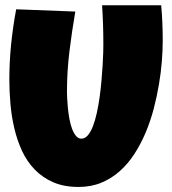

<svg xmlns="http://www.w3.org/2000/svg" viewBox="-20 -700 663 742"><path d="M608.9 -543Q608.9 -506.8 605.5 -463.4Q602.1 -419.9 594.2 -373.5Q586.4 -327.1 574 -279.5Q561.5 -231.9 543 -188Q524.4 -144 499.8 -105.7Q475.1 -67.4 443.1 -38.8Q411.1 -10.3 371.6 6.1Q332 22.5 283.7 22.5Q227.1 22.5 185.3 4.2Q143.6 -14.2 113.8 -45.2Q84 -76.2 64.9 -117.4Q45.9 -158.7 35.2 -204.8Q24.4 -251 20.3 -299.1Q16.1 -347.2 16.1 -391.6Q16.1 -460 22.9 -528.1Q29.8 -596.2 42.5 -664.1L271 -655.3Q257.8 -578.6 248.3 -501.2Q238.8 -423.8 238.8 -345.7Q238.8 -337.4 239.5 -321Q240.2 -304.7 242.2 -284.4Q244.1 -264.2 247.8 -242.9Q251.5 -221.7 257.8 -204.1Q264.2 -186.5 273.2 -175.3Q282.2 -164.1 294.4 -164.1Q308.6 -164.1 319.8 -177.5Q331.1 -190.9 339.6 -213.4Q348.1 -235.8 354.5 -265.1Q360.8 -294.4 365.2 -326.2Q369.6 -357.9 372.3 -389.6Q375 -421.4 376.7 -448.7Q378.4 -476.1 378.9 -497.1Q379.4 -518.1 379.4 -528.3Q379.4 -566.4 378.2 -604.2Q377 -642.1 374.5 -679.7H603Q608.9 -612.3 608.9 -543Z"/></svg>

Font: Luckiest Guy
Style: Regular
Weight: 400
Designer: Astigmatic (AOETI)
Foundry: Astigmatic (AOETI)
Version: Version 1.000